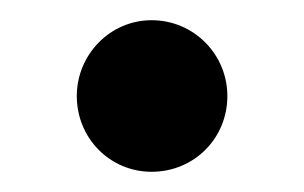

<svg xmlns="http://www.w3.org/2000/svg" viewBox="-20 -159 301 190"><path d="M130 11C172 11 205 -22 205 -64C205 -105 172 -139 130 -139C89 -139 56 -105 56 -64C56 -22 89 11 130 11Z"/></svg>

Font: Source Serif 4 Display
Style: Bold
Weight: 700
Designer: Frank Grießhammer
Foundry: Adobe Systems Incorporated
Version: Version 4.004;hotconv 1.0.117;makeotfexe 2.5.65602